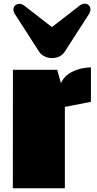

<svg xmlns="http://www.w3.org/2000/svg" viewBox="-20 -1009 519 1029"><path d="M48.8 0ZM189 -732.9 60.5 -932.6Q51.8 -946.3 51.8 -958Q51.8 -971.2 61 -979.7Q70.3 -988.3 84 -988.3Q97.7 -988.3 110.4 -978.5L258.3 -863.8L406.2 -978.5Q419.9 -989.3 434.1 -989.3Q447.3 -989.3 456.1 -980.5Q464.8 -971.7 464.8 -958.5Q464.8 -946.3 456.1 -932.6L327.6 -732.9Q304.7 -697.8 258.8 -697.8Q237.8 -697.8 218.8 -706.8Q199.7 -715.8 189 -732.9ZM48.8 0 49.3 -634.8H286.6L306.6 -563Q322.8 -601.6 366.2 -624Q409.7 -646.5 467.3 -647.9V-463.4L327.6 -436V0Z"/></svg>

Font: Coda ExtraBold
Style: Regular
Weight: 800
Version: Version 2.001; ttfautohint (v0.8) -r 50 -G 200 -x